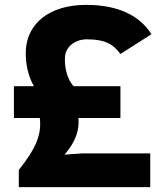

<svg xmlns="http://www.w3.org/2000/svg" viewBox="-20 -766 680 786"><path d="M57 -70V0H595V-138H316L244 -133C289 -184 306 -234 301 -283H473V-413H281C259 -438 243 -482 246 -532C248 -573 285 -605 336 -605C405 -605 442 -588 473 -545L600 -626C551 -703 463 -746 333 -746C178 -746 93 -667 86 -564C82 -501 99 -447 119 -413H37V-283H143C151 -214 127 -159 57 -70Z"/></svg>

Font: Kreadon Extra Bold
Style: Regular
Weight: 800
Designer: kohakuno
Foundry: StudioGnu
Version: Version 1.000;Glyphs 3.1.2 (3151)